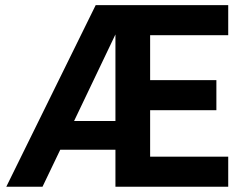

<svg xmlns="http://www.w3.org/2000/svg" viewBox="-20 -710 923 730"><path d="M550.8 -576.2V-405.3H802.7V-291H550.8V-114.3H847.7V0H418.9V-140.6H209L141.6 0H3.9L343.8 -690.4H847.7V-576.2ZM418.9 -250V-579.1L261.7 -250Z"/></svg>

Font: Dinish
Style: Bold
Weight: 700
Designer: Bert Driehuis
Foundry: Playbeing
Version: Version 3.006; git-39231f3c-release